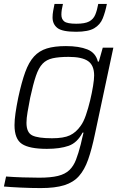

<svg xmlns="http://www.w3.org/2000/svg" viewBox="-21 -753 640 979"><path d="M187 206Q138 206 84.5 203.5Q31 201 -1 198L10 147Q48 150 95 151.5Q142 153 179 153Q238 153 274.5 144Q311 135 332.5 114.5Q354 94 366.5 61.5Q379 29 391 -18Q394 -32 398 -48.5Q402 -65 405 -77H400Q373 -25 329 -9.5Q285 6 218 6Q129 6 91 -19Q53 -44 53 -115Q53 -141 58 -176Q63 -211 72 -255Q89 -334 107.5 -385Q126 -436 152.5 -465Q179 -494 218 -506Q257 -518 315 -518Q382 -518 424.5 -501Q467 -484 478 -439H483L503 -510H557L463 -69Q447 8 428.5 60.5Q410 113 381.5 145Q353 177 306.5 191.5Q260 206 187 206ZM244 -48Q304 -48 335.5 -63Q367 -78 390 -111Q405 -131 417 -166Q429 -201 438.5 -240.5Q448 -280 453.5 -314.5Q459 -349 459 -368Q459 -420 428 -441.5Q397 -463 329 -463Q280 -463 248 -456Q216 -449 196 -428Q176 -407 162 -365.5Q148 -324 133 -255Q125 -213 119.5 -181.5Q114 -150 114 -127Q114 -77 143.5 -62.5Q173 -48 244 -48ZM367 -591Q296 -591 271.5 -610.5Q247 -630 247 -664Q247 -680 250 -697Q253 -714 257 -733H300Q296 -717 294 -703.5Q292 -690 292 -678Q292 -655 307 -643.5Q322 -632 368 -632Q412 -632 433.5 -643.5Q455 -655 464.5 -677.5Q474 -700 480 -733H524Q516 -692 503 -659.5Q490 -627 459.5 -609Q429 -591 367 -591Z"/></svg>

Font: Saira Light
Style: Italic
Weight: 300
Italic angle: -12°
Designer: Hector Gatti with collaboration of the Omnibus-Type team
Foundry: Omnibus-Type
Version: Version 1.100; ttfautohint (v1.8.3)